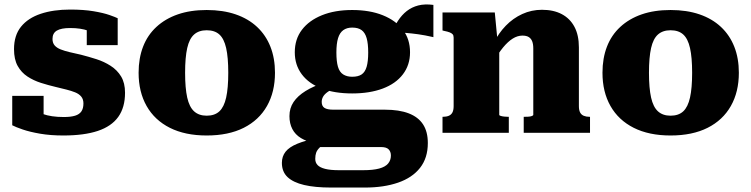

<svg xmlns="http://www.w3.org/2000/svg" viewBox="-20 -597 3375 863"><path d="M355 -132Q355 -151 345 -163Q335 -175 317.5 -182Q300 -189 278 -194.5Q256 -200 231 -206Q197 -214 164 -224.5Q131 -235 103.5 -253Q76 -271 59.5 -300.5Q43 -330 43 -376Q43 -438 74.5 -477Q106 -516 163 -535Q220 -554 295 -554Q356 -554 400.5 -546.5Q445 -539 472 -529.5Q499 -520 509 -515V-394H370V-488Q386 -490 394.5 -486Q403 -482 405.5 -475Q408 -468 406.5 -460.5Q405 -453 403 -446Q391 -454 375 -459.5Q359 -465 339.5 -468Q320 -471 295 -471Q255 -471 235.5 -459.5Q216 -448 216 -422Q216 -404 225.5 -393Q235 -382 252.5 -375Q270 -368 293.5 -362.5Q317 -357 344 -351Q379 -342 413.5 -331Q448 -320 477.5 -301Q507 -282 524.5 -253Q542 -224 542 -180Q542 -114 511.5 -71.5Q481 -29 419.5 -8.5Q358 12 265 12Q207 12 160.5 4Q114 -4 82 -15Q50 -26 35 -34V-166H176V-42Q156 -48 145 -58.5Q134 -69 130 -79Q126 -89 129.5 -95Q133 -101 142 -99Q155 -91 173 -84.5Q191 -78 214.5 -74.5Q238 -71 267 -71Q298 -71 317.5 -77Q337 -83 346 -96.5Q355 -110 355 -132Z M1216 -270Q1216 -184 1180 -120.5Q1144 -57 1075.5 -22.5Q1007 12 909 12Q812 12 743.5 -22.5Q675 -57 639 -120.5Q603 -184 603 -270Q603 -335 623 -387Q643 -439 683 -476Q723 -513 779.5 -532.5Q836 -552 909 -552Q982 -552 1039 -532.5Q1096 -513 1135.5 -476Q1175 -439 1195.5 -387Q1216 -335 1216 -270ZM812 -270Q812 -201 821.5 -158.5Q831 -116 852.5 -96.5Q874 -77 909 -77Q945 -77 966 -96.5Q987 -116 996.5 -158.5Q1006 -201 1006 -270Q1006 -339 996.5 -381Q987 -423 966 -442Q945 -461 909 -461Q874 -461 852.5 -442Q831 -423 821.5 -381Q812 -339 812 -270Z M1928 -430Q1889 -439 1859.5 -443Q1830 -447 1806 -449Q1782 -451 1758 -450L1735 -441Q1751 -476 1768.5 -503Q1786 -530 1808.5 -547.5Q1831 -565 1860 -572.5Q1889 -580 1928 -575ZM1563 -177Q1484 -177 1426 -199Q1368 -221 1336.5 -263Q1305 -305 1305 -362Q1305 -421 1337 -463Q1369 -505 1427 -528.5Q1485 -552 1563 -552Q1642 -552 1700.5 -528.5Q1759 -505 1791 -463Q1823 -421 1823 -362Q1823 -305 1791 -263Q1759 -221 1700.5 -199Q1642 -177 1563 -177ZM1563 -252Q1590 -252 1605.5 -262.5Q1621 -273 1628 -297Q1635 -321 1635 -361Q1635 -401 1628 -425.5Q1621 -450 1605.5 -461.5Q1590 -473 1563 -473Q1539 -473 1523 -461.5Q1507 -450 1499.5 -425.5Q1492 -401 1492 -361Q1492 -321 1499 -297Q1506 -273 1522.5 -262.5Q1539 -252 1563 -252ZM1468 246Q1396 246 1347 234.5Q1298 223 1272.5 199Q1247 175 1247 135Q1247 106 1263.5 85Q1280 64 1316.5 49Q1353 34 1413 22L1447 45Q1427 56 1416 67Q1405 78 1401 89.5Q1397 101 1397 117Q1397 134 1407.5 145Q1418 156 1441.5 162Q1465 168 1503 168H1612Q1657 168 1684.5 160.5Q1712 153 1724.5 138Q1737 123 1737 102Q1737 85 1727 74.5Q1717 64 1693 64H1384L1395 47Q1358 39 1332.5 23.5Q1307 8 1294 -17Q1281 -42 1281 -75Q1281 -111 1299.5 -138.5Q1318 -166 1353.5 -188Q1389 -210 1439 -226L1490 -206Q1467 -194 1452.5 -183.5Q1438 -173 1432 -162Q1426 -151 1426 -139Q1426 -120 1438.5 -112Q1451 -104 1479 -104H1710Q1774 -104 1817 -87.5Q1860 -71 1881.5 -38Q1903 -5 1903 46Q1903 113 1868 157.5Q1833 202 1769 224Q1705 246 1621 246Z M1969 0V-72H1971Q1986 -72 1997 -76.5Q2008 -81 2013.5 -91.5Q2019 -102 2019 -120V-428Q2019 -438 2014.5 -443Q2010 -448 2001 -451.5Q1992 -455 1977 -458L1969 -460V-541H2204L2216 -416L2224 -414V-81Q2224 -78 2230.5 -76Q2237 -74 2246 -73Q2255 -72 2263 -72H2267V0ZM2632 0H2334V-72H2337Q2345 -72 2354.5 -72.5Q2364 -73 2370.5 -75.5Q2377 -78 2377 -81V-379Q2377 -399 2372 -411.5Q2367 -424 2356.5 -430.5Q2346 -437 2328 -437Q2306 -437 2284.5 -423.5Q2263 -410 2241.5 -384Q2220 -358 2197 -317L2200 -405Q2221 -448 2253.5 -481.5Q2286 -515 2327.5 -534Q2369 -553 2416 -553Q2468 -553 2505 -533.5Q2542 -514 2562 -476.5Q2582 -439 2582 -384V-120Q2582 -102 2587.5 -91.5Q2593 -81 2604 -76.5Q2615 -72 2629 -72H2632Z M3301 -270Q3301 -184 3265 -120.5Q3229 -57 3160.5 -22.5Q3092 12 2994 12Q2897 12 2828.5 -22.5Q2760 -57 2724 -120.5Q2688 -184 2688 -270Q2688 -335 2708 -387Q2728 -439 2768 -476Q2808 -513 2864.5 -532.5Q2921 -552 2994 -552Q3067 -552 3124 -532.5Q3181 -513 3220.5 -476Q3260 -439 3280.5 -387Q3301 -335 3301 -270ZM2897 -270Q2897 -201 2906.5 -158.5Q2916 -116 2937.5 -96.5Q2959 -77 2994 -77Q3030 -77 3051 -96.5Q3072 -116 3081.5 -158.5Q3091 -201 3091 -270Q3091 -339 3081.5 -381Q3072 -423 3051 -442Q3030 -461 2994 -461Q2959 -461 2937.5 -442Q2916 -423 2906.5 -381Q2897 -339 2897 -270Z"/></svg>

Font: Roboto Serif ExtraBold
Style: Regular
Weight: 800
Designer: Greg Gazdowicz
Foundry: Commercial Type
Version: Version 1.008